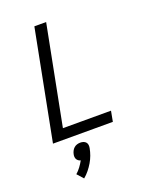

<svg xmlns="http://www.w3.org/2000/svg" viewBox="-166 -762 882 1103"><g transform="rotate(-20 275.0 -210.5)"><path d="M53 0 183 -670H255L137 -64H431L419 0ZM153 249 119 211Q135 197 147.5 180Q160 163 170 145Q162 143 156 138.5Q150 134 146.5 127.5Q143 121 142.5 113Q142 105 144 97Q146 87 151 77.5Q156 68 164 61Q172 54 182 51Q192 48 202 48Q212 48 221 51Q230 54 236 61Q242 68 243 77.5Q244 87 242 97Q238 118 230.5 138.5Q223 159 211.5 178.5Q200 198 185.5 216Q171 234 153 249Z"/></g></svg>

Font: Lode
Style: Italic
Weight: 400
Italic angle: -11°
Monospace: yes
Designer: Belleve Invis
Foundry: Belleve Invis
Version: Version 29.2.0; ttfautohint (v1.8.3)